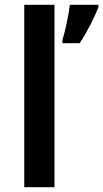

<svg xmlns="http://www.w3.org/2000/svg" viewBox="-20 -780 430 800"><path d="M207 0V-760H81V0ZM390 -750V-760H271C266 -717 252 -651 240 -613V-600H312C345 -650 374 -709 390 -750Z"/></svg>

Font: Noto Sans Bamum SemiBold
Style: Regular
Weight: 600
Designer: Monotype Design Team
Foundry: Monotype Imaging Inc.
Version: Version 2.002